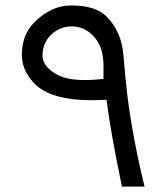

<svg xmlns="http://www.w3.org/2000/svg" viewBox="-20 -696 615 712"><path d="M276.4 -325.7Q154.8 -333.5 103.5 -390.6Q61 -437 61 -492.7Q61 -566.4 106.9 -612.8Q170.4 -676.3 244.1 -675.8Q332.5 -675.8 373 -636.7Q431.2 -580.1 438 -489.3Q443.4 -418.5 452.6 -339.8Q472.2 -184.1 516.1 -3.9H432.1Q388.7 -213.9 375 -326.2Q327.1 -322.8 276.4 -325.7ZM363.8 -403.3V-450.7Q363.8 -509.8 340.3 -544.9Q302.7 -598.1 246.6 -598.1Q201.7 -598.1 169.4 -566.9Q139.6 -538.1 137.7 -495.1Q135.7 -458 172.4 -431.6Q198.2 -412.6 227.5 -405.8Q278.3 -394 363.8 -403.3Z"/></svg>

Font: Elshan
Style: Regular
Weight: 400
Foundry: DejaVu fonts team - Redesigned by Saber Rastikerdar (Samim font) - Edited by Jalil Hamdollahi
Version: Version 0.9.9; ttfautohint (v1.4.1.5-446e)